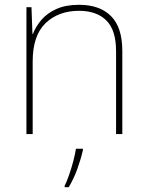

<svg xmlns="http://www.w3.org/2000/svg" viewBox="-20 -558 613 799"><path d="M309 -538Q395 -538 442 -491Q489 -444 489 -346V0H463V-345Q463 -433 422.5 -473Q382 -513 309 -513Q223 -513 169.5 -461.5Q116 -410 116 -302V0H90V-528H111L115 -417H117Q129 -448 152.5 -475.5Q176 -503 214.5 -520.5Q253 -538 309 -538ZM325 67Q316 106 301.5 146Q287 186 266 221H249V215Q257 200 267 171.5Q277 143 285 112.5Q293 82 296 61H325Z"/></svg>

Font: Noto Sans Bengali Thin
Style: Regular
Weight: 100
Designer: Jelle Bosma - Monotype Design Team
Foundry: Monotype Imaging Inc.
Version: Version 2.003; ttfautohint (v1.8.4.7-5d5b)